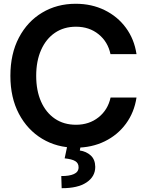

<svg xmlns="http://www.w3.org/2000/svg" viewBox="-20 -759 768 1002"><path d="M375 11.7Q277.3 11.7 200.2 -34.7Q123 -81.1 78.6 -165.3Q34.2 -249.5 34.2 -363.3Q34.2 -478 78.6 -562.5Q123 -647 200.2 -693.1Q277.3 -739.3 375 -739.3Q458.5 -739.3 526.1 -706.1Q593.8 -672.9 637.2 -613.8Q680.7 -554.7 692.4 -476.6H556.6Q543 -541 494.4 -580.3Q445.8 -619.6 376.5 -619.6Q313.5 -619.6 266.8 -587.9Q220.2 -556.2 194.6 -498.5Q168.9 -440.9 168.9 -363.3Q168.9 -286.1 194.3 -228.8Q219.7 -171.4 266.4 -139.6Q313 -107.9 376.5 -107.9Q445.3 -107.9 494.1 -146.7Q543 -185.5 557.1 -250H692.4Q680.7 -172.4 637.2 -113.3Q593.8 -54.2 526.1 -21.2Q458.5 11.7 375 11.7ZM332.5 -3.9H402.3L396.5 26.4Q430.2 31.2 453.4 52.2Q476.6 73.2 477.1 111.8Q477.1 162.6 431.4 193.1Q385.7 223.6 301.8 223.1L299.8 159.7Q341.3 160.2 365.5 149.4Q389.6 138.7 390.1 115.2Q390.6 92.8 373 82Q355.5 71.3 317.4 67.4Z"/></svg>

Font: Inter Display Semi Bold
Style: Regular
Weight: 600
Designer: Rasmus Andersson
Foundry: rsms
Version: Version 4.000;git-37864ae